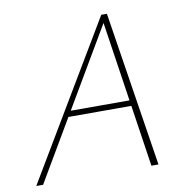

<svg xmlns="http://www.w3.org/2000/svg" viewBox="-76 -731 777 803"><g transform="rotate(-10 313.0 -329.0)"><path d="M503 0 407 -639H419L43 0H14L406 -658H430L533 0ZM180 -261 193 -285H472L479 -261Z"/></g></svg>

Font: Ysabeau Office Thin
Style: Italic
Weight: 250
Italic angle: -12°
Designer: Christian Thalmann (Catharsis Fonts)
Version: Version 2.001;gftools[0.9.30]; featfreeze: tnum,lnum,ss02